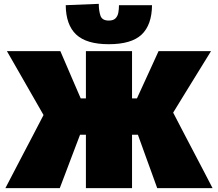

<svg xmlns="http://www.w3.org/2000/svg" viewBox="-20 -979 1134 999"><path d="M8 0Q26 -34 50.2 -81Q74.5 -128 100.5 -177.5Q126.5 -227 148.5 -269L206.5 -380.5L143.5 -490.5Q111.5 -546 79.8 -601.8Q48 -657.5 16 -713H294Q313.5 -667.5 328.8 -632.2Q344 -597 358.5 -563L400 -467H427V-713H667V-467H692.5L736.5 -563Q752.5 -597.5 768.5 -632.8Q784.5 -668 805 -713H1078Q1043.5 -657 1009.2 -601.5Q975 -546 940.5 -490L881 -393L945.5 -269Q967.5 -227 993.5 -177.5Q1019.5 -128 1044 -81Q1068.5 -34 1086 0H798Q782.5 -43 768.8 -81Q755 -119 741.5 -156L697.5 -278H667V0H427V-278H396.5L350.5 -157Q336.5 -119.5 321.8 -81Q307 -42.5 291 0ZM546 -749Q430 -749 376.5 -799.2Q323 -849.5 322 -952L494 -959Q494 -924 502.5 -898Q511 -872 546 -872Q570 -872 581.2 -883.8Q592.5 -895.5 595.8 -913.8Q599 -932 599 -952H771Q770 -849.5 717 -799.2Q664 -749 546 -749Z"/></svg>

Font: Commissioner Black
Style: Regular
Weight: 900
Designer: Kostas Bartsokas
Foundry: Kostas Bartsokas
Version: Version 1.000; ttfautohint (v1.8.3)